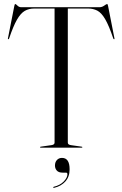

<svg xmlns="http://www.w3.org/2000/svg" viewBox="-20 -736 610 957"><path d="M86 -700H476Q488.5 -700 499.5 -708Q510.5 -716 514 -716Q516.5 -716 518.5 -707L550 -547Q552 -540.5 549 -540.5Q546.5 -540 544.5 -544.5Q523 -608.5 504.2 -640.5Q485.5 -672.5 465 -683Q444.5 -693.5 419.5 -693.5H318V-25Q318 -14.5 334 -12.5L386.5 -5Q390.5 -4.5 390.5 -2.5Q390.5 0 387 0H183Q179.5 0 179.5 -2.5Q179.5 -4.5 183.5 -5L236 -12.5Q252 -14.5 252 -25V-693.5H150.5Q124 -693.5 103.5 -681.8Q83 -670 64.5 -637.8Q46 -605.5 25.5 -544.5Q23.5 -540 21 -540.5Q18 -540.5 20 -547L51.5 -707Q53.5 -716 56 -716Q59 -716 67 -708Q75 -700 86 -700ZM292 124.5Q272.5 124.5 263.2 114.2Q254 104 254 89Q254 72 263.8 61.5Q273.5 51 289 51Q327 51 327 108Q327 145 305.8 168.5Q284.5 192 250.5 200Q246.5 201.5 245.5 199Q244.5 196 248 195Q279.5 187.5 297.8 168.5Q316 149.5 316 132.5Q316 124.5 309 124.5Z"/></svg>

Font: Fraunces 144pt S000 Light
Style: Regular
Weight: 300
Version: Version 1.000; ttfautohint (v1.8.3)